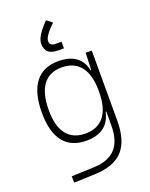

<svg xmlns="http://www.w3.org/2000/svg" viewBox="-184 -893 955 1221"><g transform="rotate(-20 293.0 -282.0)"><path d="M100.6 233.4 240.2 228.5C415.5 222.2 492.2 138.7 492.2 -45.9V-517.6H451.2L446.3 -401.4H442.4C426.3 -484.4 366.2 -527.3 268.1 -527.3C130.4 -527.3 58.6 -433.6 58.6 -253.9C58.6 -80.6 129.4 9.8 265.1 9.8C370.1 9.8 425.3 -40.5 441.9 -122.1H446.3V-30.3C446.3 108.9 386.2 179.2 250 184.6L98.6 190.4ZM446.3 -261.2V-255.9C446.3 -110.8 387.7 -35.2 274.9 -35.2C163.6 -35.2 105.5 -110.4 105.5 -253.9C105.5 -404.3 163.1 -482.4 273.9 -482.4C387.2 -482.4 446.3 -406.7 446.3 -261.2ZM284.2 -798.3C229.5 -741.7 204.6 -700.7 204.6 -668C204.6 -615.2 232.9 -591.3 293.9 -591.3H330.6V-636.2H293.9C264.6 -636.2 251.5 -646 251.5 -668C251.5 -690.4 273.4 -722.2 321.8 -769.5Z"/></g></svg>

Font: Cascadia Mono PL ExtraLight
Style: Regular
Weight: 200
Monospace: yes
Designer: Aaron Bell
Foundry: Saja Typeworks
Version: Version 2404.023